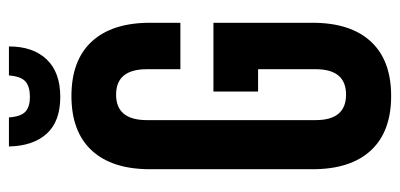

<svg xmlns="http://www.w3.org/2000/svg" viewBox="-253 -635 896 430"><g transform="rotate(-90 195.0 -420.0)"><path d="M205 -290V-390H359V-168Q359 -83 317 -37.5Q275 8 195 8Q115 8 73 -37.5Q31 -83 31 -168V-532Q31 -617 73 -662.5Q115 -708 195 -708Q275 -708 317 -662.5Q359 -617 359 -532V-464H255V-539Q255 -608 198 -608Q141 -608 141 -539V-161Q141 -93 198 -93Q255 -93 255 -161V-290ZM241 -848H306Q306 -794 277 -763.5Q248 -733 193 -733Q138 -733 110.5 -763.5Q83 -794 82 -848H147Q149 -821 160 -811Q171 -801 193 -801Q216 -801 227.5 -811Q239 -821 241 -848Z"/></g></svg>

Font: Bebas Neue
Style: Regular
Weight: 400
Designer: Ryoichi Tsunekawa
Foundry: Ryoichi Tsunekawa
Version: Version 1.400